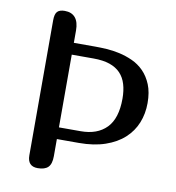

<svg xmlns="http://www.w3.org/2000/svg" viewBox="-80 -781 782 853"><g transform="rotate(10 311.0 -354.5)"><path d="M208 -631.8V-576.2H306.2Q327.6 -576.2 356 -574.5Q384.3 -572.8 414.3 -566.2Q444.3 -559.6 473.6 -546.4Q502.9 -533.2 525.9 -510Q548.8 -486.8 563 -452.4Q577.1 -418 577.1 -369.1Q577.1 -321.3 560.5 -280Q543.9 -238.8 510.3 -208Q476.6 -177.2 425.8 -159.7Q375 -142.1 307.1 -142.1H208V-64.9Q208 -29.8 193.1 -14.9Q178.2 0 146 0Q100.1 0 100.1 -49.8V-659.2Q100.1 -687 110.4 -698Q120.6 -709 144 -709Q175.3 -709 191.7 -689.5Q208 -669.9 208 -631.8ZM306.2 -522.9H208V-194.8H306.2Q380.9 -194.8 422.4 -237.3Q463.9 -279.8 463.9 -369.1Q463.9 -405.8 455.3 -434.3Q446.8 -462.9 428 -482.7Q409.2 -502.4 379.2 -512.7Q349.1 -522.9 306.2 -522.9Z"/></g></svg>

Font: Marmelad
Style: Regular
Weight: 400
Designer: Manvel Shmavonyan
Foundry: Cyreal (www.cyreal.org)
Version: Version 1.000